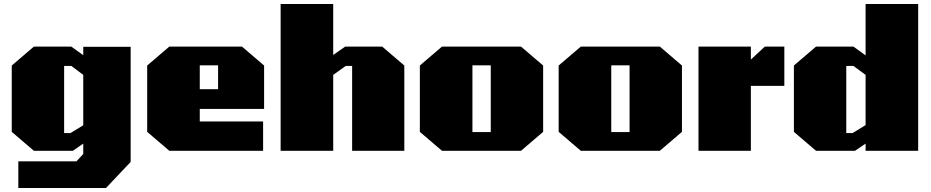

<svg xmlns="http://www.w3.org/2000/svg" viewBox="-20 -757 4674 964"><path d="M72 187V53H364L398 16V-36L346 0H150L39 -95V-428L150 -523H338L398 -480V-522H636V56L512 187ZM302 -89H334L398 -128V-381L338 -426H302Z M830 0 719 -95V-428L830 -523H1195L1306 -428V-210H983V-147H1301V0ZM983 -309H1075V-429H983Z M1389 0V-737H1653V-481L1713 -523H1899L2010 -428V0H1748V-426H1716L1653 -381V0Z M2199 0 2088 -95V-428L2199 -523H2596L2707 -428V-95L2596 0ZM2352 -94H2444V-429H2352Z M2896 0 2785 -95V-428L2896 -523H3293L3404 -428V-95L3293 0ZM3049 -94H3141V-429H3049Z M3487 0V-523H3750V-458L3820 -523H3918V-326H3750V0Z M4077 0 3966 -95V-428L4077 -523H4265L4326 -479V-737H4590V0H4326V-36L4273 0ZM4229 -89H4261L4326 -129V-381L4265 -426H4229Z"/></svg>

Font: Tomorrow ExtraBold
Style: Regular
Weight: 800
Designer: Tony de Marco, Monica Rizzolli
Foundry: Just in Type
Version: Version 2.002